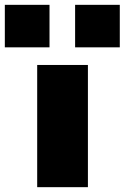

<svg xmlns="http://www.w3.org/2000/svg" viewBox="-59 -775 516 795"><path d="M95 0V-506H305V0ZM252 -579V-755H437V-579ZM-39 -579V-755H146V-579Z"/></svg>

Font: Nunito Sans 7pt Expanded Black
Style: Regular
Weight: 900
Width: 7
Designer: Vernon Adams
Foundry: Vernon Adams
Version: Version 3.101;gftools[0.9.27]